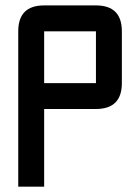

<svg xmlns="http://www.w3.org/2000/svg" viewBox="-20 -704 528 724"><path d="M146.5 -683.6H341.8Q439.5 -683.6 439.5 -585.9V-390.6Q439.5 -293 341.8 -293H146.5V0H48.8V-585.9Q48.8 -683.6 146.5 -683.6ZM341.8 -585.9H146.5V-390.6H341.8Z"/></svg>

Font: BabelStone Runic Short Twig
Style: Regular
Weight: 400
Designer: Andrew West
Foundry: BabelStone
Version: Version 3.003;March 14, 2022